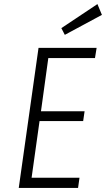

<svg xmlns="http://www.w3.org/2000/svg" viewBox="-20 -922 520 942"><path d="M72 0H363L370 -50H135L174 -328H388L395 -376H181L217 -637H446L454 -687H169ZM298 -751 480 -849 458 -902 281 -784Z"/></svg>

Font: Secuela ExtLt
Style: Italic
Weight: 200
Italic angle: -8°
Designer: Fernando Haro
Foundry: deFharo
Version: Version 1.704